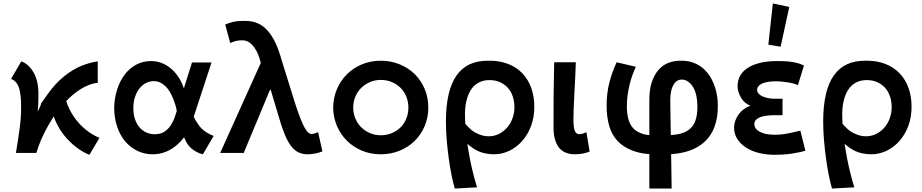

<svg xmlns="http://www.w3.org/2000/svg" viewBox="-20 -884 5330 1110"><path d="M497 11Q457 -5 419.5 -34Q382 -63 352.5 -99.5Q323 -136 304 -178Q296 -194 291 -211Q272 -182 255 -151Q214 -79 190 0H72Q84 -72 93 -137Q102 -202 102 -257Q102 -263 102 -269Q102 -274 102 -278Q102 -331 91 -372Q80 -413 44 -428L103 -529Q125 -522 143 -505Q161 -488 174.5 -464.5Q188 -441 195 -410.5Q202 -380 202 -345Q202 -331 202 -318Q202 -298 201 -276.5Q200 -255 198 -239Q218 -280 218 -284Q218 -284 217 -284Q217 -284 215.5 -282.5Q214 -281 214 -281Q214 -281 214 -281Q214 -281 257 -341.5Q300 -402 351 -443Q402 -484 452.5 -504Q503 -524 545 -529V-405Q497 -401 445 -368Q402 -341 363 -300Q369 -278 380 -256Q398 -219 424 -186.5Q450 -154 484 -128Q518 -102 555 -87Z M1153 8 1135 3Q1116 -5 1100 -15.5Q1084 -26 1070.5 -42.5Q1057 -59 1048 -82Q1046 -86 1044 -90Q1026 -66 1005 -48Q976 -22 940 -7Q904 8 863 8Q815 8 774 -12Q733 -32 703.5 -67Q674 -102 657.5 -151Q641 -200 640 -257Q641 -316 657 -366Q673 -416 701 -453Q729 -490 768 -510.5Q807 -531 853 -531Q892 -531 926 -515Q960 -499 987 -470Q1014 -441 1033 -400Q1038 -387 1043 -373L1090 -523H1203L1100 -209Q1110 -188 1121 -172Q1133 -153 1146 -140.5Q1159 -128 1171 -120.5Q1183 -113 1193 -108L1215 -98ZM989 -203Q996 -224 1002 -242Q1000 -254 997 -267Q990 -291 981 -313.5Q972 -336 960.5 -355Q949 -374 935 -387Q921 -400 904.5 -407.5Q888 -415 868 -415Q847 -415 826 -405Q805 -395 788.5 -375.5Q772 -356 761.5 -326.5Q751 -297 751 -259Q751 -222 761 -193.5Q771 -165 787.5 -146.5Q804 -128 826.5 -118Q849 -108 874 -108Q908 -108 929.5 -122Q951 -136 965.5 -157Q980 -178 989 -203Z M1757 8Q1727 8 1703 -4.5Q1679 -17 1660 -43.5Q1641 -70 1625 -109.5Q1609 -149 1593 -204L1545 -365H1541L1389 0H1253L1488 -521L1481 -544Q1474 -569 1463 -589Q1452 -609 1439.5 -623Q1427 -637 1412 -644Q1397 -651 1380 -651Q1355 -651 1339.5 -646Q1324 -641 1311 -635L1282 -742Q1302 -751 1326 -757Q1350 -763 1378 -763Q1386 -763 1394 -763Q1397 -763 1400 -763Q1439 -763 1470 -749.5Q1501 -736 1527 -707Q1553 -678 1573 -635Q1593 -592 1609 -534L1685 -290Q1702 -237 1715.5 -202.5Q1729 -168 1740.5 -147Q1752 -126 1762.5 -117.5Q1773 -109 1784 -109Q1791 -110 1800.5 -113Q1810 -116 1819 -120L1844 -9Q1829 -2 1804.5 3Q1780 8 1757 8Z M2181 8Q2123 8 2072.5 -13Q2022 -34 1985.5 -70.5Q1949 -107 1928 -156Q1907 -205 1906 -262Q1907 -320 1928 -369Q1949 -418 1985.5 -454.5Q2022 -491 2072.5 -512Q2123 -533 2181 -533Q2240 -533 2291 -512Q2342 -491 2378.5 -454.5Q2415 -418 2435.5 -369Q2456 -320 2456 -262Q2456 -205 2435.5 -156Q2415 -107 2378.5 -70.5Q2342 -34 2291 -13Q2240 8 2181 8ZM2181 -102Q2216 -102 2245.5 -114.5Q2275 -127 2296 -148Q2317 -169 2329 -198.5Q2341 -228 2341 -262Q2341 -296 2329 -325.5Q2317 -355 2296 -376Q2275 -397 2245.5 -409.5Q2216 -422 2181 -422Q2148 -422 2119 -409.5Q2090 -397 2068.5 -376Q2047 -355 2034.5 -325.5Q2022 -296 2022 -262Q2022 -228 2034.5 -198.5Q2047 -169 2068.5 -148Q2090 -127 2119 -114.5Q2148 -102 2181 -102Z M2609 206Q2599 172 2590 126.5Q2581 81 2574 29.5Q2567 -22 2562.5 -76.5Q2558 -131 2558 -181Q2558 -271 2573.5 -338Q2589 -405 2620 -448.5Q2651 -492 2696 -512.5Q2741 -533 2800 -533Q2803 -533 2806 -533Q2809 -533 2812 -533Q2870 -533 2918.5 -514Q2967 -495 3000.5 -459.5Q3034 -424 3051.5 -375Q3069 -326 3069 -267Q3069 -206 3050 -155.5Q3031 -105 2998.5 -68.5Q2966 -32 2924 -12Q2882 8 2836 8Q2813 8 2787 3Q2761 -2 2737 -14Q2713 -26 2692 -44Q2687 -48 2682 -53Q2684 -36 2687 -20Q2696 36 2709 92Q2722 148 2738 199ZM2668 -227Q2668 -199 2670 -168Q2679 -157 2689 -148Q2707 -129 2727 -118Q2747 -107 2766.5 -101.5Q2786 -96 2805 -96Q2837 -96 2864 -109.5Q2891 -123 2911 -145.5Q2931 -168 2942.5 -199Q2954 -230 2954 -264Q2954 -296 2945 -324.5Q2936 -353 2918 -374Q2900 -395 2872.5 -408Q2845 -421 2810 -421Q2780 -421 2754.5 -410Q2729 -399 2710.5 -376Q2692 -353 2680.5 -316Q2669 -279 2668 -227Z M3303 8Q3275 8 3252 -1Q3229 -10 3213.5 -28.5Q3198 -47 3189 -76.5Q3180 -106 3180 -145Q3180 -280 3180.5 -326.5Q3181 -373 3182 -421.5Q3183 -470 3184 -524H3309Q3308 -485 3305.5 -436.5Q3303 -388 3300.5 -340.5Q3298 -293 3296.5 -253.5Q3295 -214 3295 -190Q3296 -139 3304.5 -124Q3313 -109 3329 -108Q3339 -109 3350 -112Q3361 -115 3370 -120L3389 -8Q3371 0 3348.5 4Q3326 8 3303 8Z M3734 206V7Q3677 3 3635 -14Q3581 -35 3548 -71.5Q3515 -108 3501 -159.5Q3487 -211 3487 -272Q3487 -347 3503.5 -409Q3520 -471 3545 -524L3656 -498Q3646 -476 3636.5 -450.5Q3627 -425 3620 -396Q3613 -367 3608.5 -335Q3604 -303 3604 -270Q3604 -231 3611.5 -200Q3619 -169 3637 -147Q3655 -125 3685 -114Q3705 -105 3734 -103V-308Q3734 -367 3748.5 -410Q3763 -453 3788 -481Q3813 -509 3845.5 -521Q3878 -533 3912 -533Q3915 -533 3918 -533Q3920 -533 3923 -533Q3967 -533 4005.5 -514.5Q4044 -496 4071.5 -461Q4099 -426 4114.5 -377Q4130 -328 4130 -271Q4130 -132 4051 -62Q3981 0 3860 7L3863 206ZM3872 -391Q3855 -359 3855 -305Q3855 -302 3855 -299L3858 -103Q3886 -105 3909 -110Q3943 -118 3966.5 -137Q3990 -156 4001 -188.5Q4012 -221 4012 -269Q4012 -301 4006 -329.5Q4000 -358 3988 -378.5Q3976 -399 3959 -411.5Q3942 -424 3922 -424Q3890 -424 3872 -391Z M4636 -13Q4621 -8 4600 -3.5Q4579 1 4555.5 4.5Q4532 8 4507.5 9.5Q4483 11 4460 11Q4410 11 4366.5 0Q4323 -11 4292 -31.5Q4261 -52 4242.5 -80.5Q4224 -109 4224 -144Q4224 -167 4231.5 -187.5Q4239 -208 4252 -225Q4265 -242 4282.5 -254.5Q4300 -267 4319 -273Q4304 -278 4290.5 -288.5Q4277 -299 4267 -314.5Q4257 -330 4250.5 -348.5Q4244 -367 4244 -387Q4244 -418 4258.5 -445Q4273 -472 4302 -491Q4331 -510 4373.5 -520.5Q4416 -531 4472 -531Q4489 -531 4508.5 -530.5Q4528 -530 4548 -527.5Q4568 -525 4588 -520Q4608 -515 4628 -505L4593 -392Q4582 -397 4567.5 -401Q4553 -405 4536.5 -407.5Q4520 -410 4502.5 -412Q4485 -414 4467 -414Q4437 -414 4416.5 -410Q4396 -406 4383 -399.5Q4370 -393 4363.5 -384Q4357 -375 4357 -365Q4357 -353 4365 -343.5Q4373 -334 4387 -327.5Q4401 -321 4420 -317Q4439 -313 4460 -313H4504V-218H4459Q4435 -218 4413.5 -215.5Q4392 -213 4376 -207Q4360 -201 4350.5 -191Q4341 -181 4341 -167Q4341 -139 4372.5 -122Q4404 -105 4460 -105Q4496 -105 4532.5 -112Q4569 -119 4607 -129ZM4543 -844 4493 -614 4422 -626 4448 -864Z M4790 206Q4780 172 4771 126.5Q4762 81 4755 29.5Q4748 -22 4743.5 -76.5Q4739 -131 4739 -181Q4739 -271 4754.5 -338Q4770 -405 4801 -448.5Q4832 -492 4877 -512.5Q4922 -533 4981 -533Q4984 -533 4987 -533Q4990 -533 4993 -533Q5051 -533 5099.5 -514Q5148 -495 5181.5 -459.5Q5215 -424 5232.5 -375Q5250 -326 5250 -267Q5250 -206 5231 -155.5Q5212 -105 5179.5 -68.5Q5147 -32 5105 -12Q5063 8 5017 8Q4994 8 4968 3Q4942 -2 4918 -14Q4894 -26 4873 -44Q4868 -48 4863 -53Q4865 -36 4868 -20Q4877 36 4890 92Q4903 148 4919 199ZM4849 -227Q4849 -199 4851 -168Q4860 -157 4870 -148Q4888 -129 4908 -118Q4928 -107 4947.5 -101.5Q4967 -96 4986 -96Q5018 -96 5045 -109.5Q5072 -123 5092 -145.5Q5112 -168 5123.5 -199Q5135 -230 5135 -264Q5135 -296 5126 -324.5Q5117 -353 5099 -374Q5081 -395 5053.5 -408Q5026 -421 4991 -421Q4961 -421 4935.5 -410Q4910 -399 4891.5 -376Q4873 -353 4861.5 -316Q4850 -279 4849 -227Z"/></svg>

Font: Rising Sun
Style: Bold
Weight: 700
Designer: Matt McInerney, Pablo Impallari, Rodrigo Fuenzalida (Raleway font), Stephen Hutchings (Greek), Cristiano Sobral (main ch
Foundry: The Rising Sun Project Authors
Version: Version 4.327; ttfautohint (v1.8.4.7-5d5b-dirty)